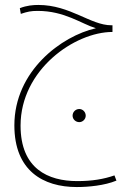

<svg xmlns="http://www.w3.org/2000/svg" viewBox="-20 -484 540 775"><path d="M290 271C336 271 402 265 450 245L442 224C399 239 352 247 292 247C174 247 63 197 63 23C63 -203 282 -355 434 -355V-382H429C346 -382 263 -464 135 -464C114 -464 88 -462 60 -451L64 -428C91 -437 105 -440 132 -440C241 -440 308 -388 367 -370C229 -339 38 -198 38 22C38 205 154 271 290 271ZM300 9C314 9 326 -3 326 -17C326 -32 314 -44 300 -44C285 -44 273 -32 273 -17C273 -3 285 9 300 9Z"/></svg>

Font: Noto Sans Arabic UI XCn Th
Style: Regular
Weight: 100
Width: 2
Designer: Monotype Design Team, Nadine Chahine and Nizar Qandah
Foundry: Monotype Imaging Inc.
Version: Version 2.010